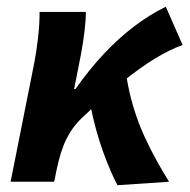

<svg xmlns="http://www.w3.org/2000/svg" viewBox="-20 -531 554 561"><path d="M11 0 79.7 -345.2Q85.7 -375 90.7 -416.7Q95.7 -458.4 95.7 -496.1H230.9Q230.9 -472.7 226.9 -439.2Q222.9 -405.6 216.9 -374L196.6 -270.8H200.6Q240.2 -327.6 283.4 -373.6Q326.7 -419.6 372.3 -454.2Q418 -488.8 464.4 -511.3L513.6 -399.6Q475.6 -386 432 -359.5Q388.5 -333 336 -290.2Q283.5 -247.4 218 -185.2Q191.3 -159.7 173.9 -124.6Q156.5 -89.5 144.4 -30.4L138.4 0ZM323.3 10.1Q314 -6.9 303.5 -31.2Q292.9 -55.5 281.9 -85.7Q270.9 -116 261.1 -151.3Q251.3 -186.5 243.6 -226.3L349.7 -306.2Q357.2 -259.4 370.8 -215.1Q384.3 -170.8 402.4 -131.6Q420.5 -92.4 439.3 -58.8Q458 -25.3 474 0Z"/></svg>

Font: Source Sans Variable
Style: Italic
Weight: 200
Italic angle: -11°
Designer: Paul D. Hunt
Foundry: Adobe Systems Incorporated
Version: Version 3.006;hotconv 1.0.111;makeotfexe 2.5.65597